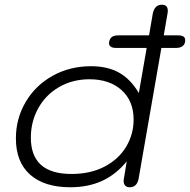

<svg xmlns="http://www.w3.org/2000/svg" viewBox="-20 -779 800 809"><path d="M760 -603Q755 -577 721 -577H660L564 -26Q557 10 527 10Q514 10 507.5 3Q501 -4 501 -16Q501 -23 502 -26L514 -99Q468 -43 409.5 -16.5Q351 10 276 10Q167 10 107 -43Q47 -96 47 -196Q47 -279 88 -349Q129 -419 201.5 -459.5Q274 -500 364 -500Q433 -500 481.5 -473Q530 -446 565 -387L598 -577H470Q435 -577 440 -603Q443 -618 452.5 -624Q462 -630 479 -630H608L624 -723Q632 -759 662 -759Q687 -759 687 -734Q687 -727 686 -723L670 -630H730Q747 -630 754.5 -624Q762 -618 760 -603ZM543 -275Q543 -354 492 -399.5Q441 -445 357 -445Q286 -445 229.5 -412.5Q173 -380 141.5 -323.5Q110 -267 110 -199Q110 -46 281 -46Q362 -46 421.5 -77.5Q481 -109 512 -161.5Q543 -214 543 -275Z"/></svg>

Font: Kodchasan Light
Style: Italic
Weight: 300
Italic angle: -10°
Version: Version 1.000; ttfautohint (v1.6)